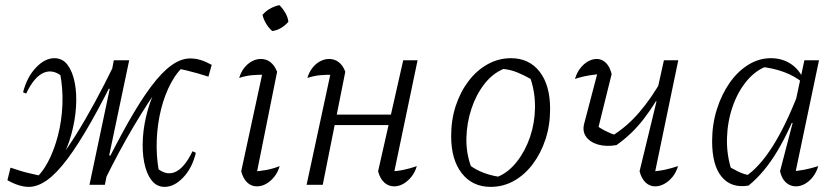

<svg xmlns="http://www.w3.org/2000/svg" viewBox="-20 -721 3269 749"><path d="M622 8Q591 8 571 -18Q551 -44 542.5 -87.5Q534 -131 537.5 -184Q541 -237 556.5 -292Q572 -347 600 -397L608 -392Q559 -325 502 -229Q445 -133 389 -19L368 -29Q428 -151 477.5 -239Q527 -327 569 -383Q611 -439 648.5 -466Q686 -493 722 -493Q743 -493 762.5 -487Q782 -481 806 -468L793 -422Q772 -429 750.5 -435Q729 -441 706.5 -446.5Q684 -452 659 -457L706 -470Q673 -445 648 -399Q623 -353 608.5 -295.5Q594 -238 591.5 -175Q589 -112 600 -52L583 -74Q623 -34 661 -49Q699 -64 731 -131L744 -125Q730 -66 695 -29Q660 8 622 8ZM92 8Q74 8 53 1.5Q32 -5 9 -18L21 -67Q45 -59 63 -53.5Q81 -48 102 -43.5Q123 -39 157 -31L108 -16Q142 -42 166.5 -88Q191 -134 206 -192Q221 -250 223.5 -313Q226 -376 214 -437L230 -416Q191 -453 152.5 -438Q114 -423 82 -356L70 -361Q85 -420 120 -457Q155 -494 192 -494Q224 -494 243.5 -468Q263 -442 271.5 -399Q280 -356 276.5 -303Q273 -250 258 -195.5Q243 -141 215 -92L208 -96Q239 -136 275.5 -194Q312 -252 350 -322Q388 -392 425 -468L446 -458Q385 -333 335 -245Q285 -157 243 -101Q201 -45 164 -18.5Q127 8 92 8ZM329 0 408 -374 403 -376 424 -486H484L406 -115L412 -113L389 0Z M977 -23 964 -52Q993 -53 1019.5 -58Q1046 -63 1071 -73Q1064 -49 1050 -31.5Q1036 -14 1018.5 -4Q1001 6 982 6Q960 6 944 -9.5Q928 -25 921 -53L1009 -460L1020 -429Q985 -430 961.5 -427.5Q938 -425 913 -417Q920 -440 933 -456.5Q946 -473 963 -482Q980 -491 998 -491Q1019 -491 1035 -478.5Q1051 -466 1061 -441ZM1070 -701Q1083 -688 1093 -671Q1103 -654 1105 -636Q1093 -622 1076.5 -612Q1060 -602 1042 -600Q1028 -612 1018 -629Q1008 -646 1004 -663Q1017 -678 1034 -687.5Q1051 -697 1070 -701Z M1518 6Q1495 6 1478.5 -9.5Q1462 -25 1455 -53L1553 -486H1609L1512 -22L1499 -52Q1528 -53 1554.5 -58.5Q1581 -64 1606 -73Q1599 -49 1585 -31.5Q1571 -14 1553.5 -4Q1536 6 1518 6ZM1176 0 1275 -460 1286 -429Q1251 -430 1227.5 -427.5Q1204 -425 1179 -417Q1186 -440 1199 -456.5Q1212 -473 1229 -482Q1246 -491 1264 -491Q1285 -491 1301.5 -478.5Q1318 -466 1327 -441L1239 0ZM1255 -233 1262 -274H1532L1525 -233Z M1894 8Q1823 8 1781.5 -45Q1740 -98 1740 -190Q1740 -254 1758 -308.5Q1776 -363 1808 -405Q1840 -447 1882.5 -470.5Q1925 -494 1973 -494Q2044 -494 2085 -441.5Q2126 -389 2126 -296Q2126 -232 2108 -177.5Q2090 -123 2058.5 -81Q2027 -39 1985 -15.5Q1943 8 1894 8ZM1923 -32Q1964 -49 1996.5 -90.5Q2029 -132 2047.5 -186Q2066 -240 2067 -299.5Q2068 -359 2050 -413Q2024 -428 1998 -438.5Q1972 -449 1944 -452Q1901 -434 1869 -392.5Q1837 -351 1819 -296.5Q1801 -242 1799.5 -183.5Q1798 -125 1817 -73Q1840 -57 1866.5 -47Q1893 -37 1923 -32Z M2385 -155Q2345 -148 2313.5 -157Q2282 -166 2266.5 -187.5Q2251 -209 2259 -239L2317 -460L2342 -434Q2310 -432 2279.5 -427Q2249 -422 2223 -413Q2230 -437 2243.5 -454.5Q2257 -472 2274 -481.5Q2291 -491 2308 -491Q2328 -491 2343.5 -476Q2359 -461 2366 -432L2313 -218L2303 -234Q2340 -207 2386 -192H2369Q2426 -227 2474 -283Q2522 -339 2563 -412L2574 -389Q2538 -318 2492 -258Q2446 -198 2385 -155ZM2536 6Q2514 6 2498 -9.5Q2482 -25 2475 -53L2541 -325L2535 -328L2570 -486H2626L2530 -24L2517 -52Q2546 -53 2572 -58.5Q2598 -64 2625 -73Q2618 -49 2604 -31.5Q2590 -14 2572 -4Q2554 6 2536 6Z M2900 3Q2833 14 2795.5 -31Q2758 -76 2758 -170Q2758 -236 2776.5 -294.5Q2795 -353 2826.5 -398Q2858 -443 2899.5 -468.5Q2941 -494 2987 -494Q3029 -494 3061.5 -474Q3094 -454 3112 -417L3111 -399Q3049 -450 2944 -461L2976 -464Q2930 -449 2894.5 -407Q2859 -365 2838.5 -306.5Q2818 -248 2816 -183Q2814 -118 2834 -56L2811 -79Q2835 -64 2858 -52.5Q2881 -41 2909 -36L2886 -31Q2942 -68 2994 -150Q3046 -232 3096 -362L3113 -350Q3064 -218 3013 -132.5Q2962 -47 2900 3ZM3078 -24 3065 -52Q3091 -54 3117.5 -59Q3144 -64 3172 -73Q3165 -49 3151.5 -31.5Q3138 -14 3120.5 -4Q3103 6 3085 6Q3062 6 3045.5 -9.5Q3029 -25 3023 -53L3072 -241L3066 -243L3118 -486H3175Z"/></svg>

Font: Piazzolla 8pt ExtraLight
Style: Italic
Weight: 250
Italic angle: -11.3°
Designer: Juan Pablo del Peral
Foundry: Huerta Tipografica
Version: Version 2.001